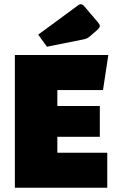

<svg xmlns="http://www.w3.org/2000/svg" viewBox="-20 -884 560 904"><path d="M250 -165H485V0H50V-625H490L465 -460H250V-385H450V-240H250ZM160 -721 349 -860Q354 -864 360 -864Q365 -864 368.5 -862Q372 -860 378 -853L441 -779Q450 -769 450 -762Q450 -754 439 -744L401 -711Q390 -702 375 -699L201 -664Z"/></svg>

Font: Changa ExtraBold
Style: Regular
Weight: 800
Designer: Eduardo Rodriguez Tunni
Foundry: Eduardo Rodriguez Tunni
Version: Version 2.002; ttfautohint (v1.5) -l 8 -r 50 -G 220 -x 14 -H